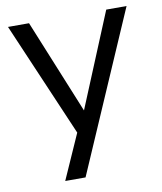

<svg xmlns="http://www.w3.org/2000/svg" viewBox="-77 -549 668 791"><g transform="rotate(-10 257.0 -153.0)"><path d="M132 180 223 -25V10L10 -486H98L272 -60H245L421 -486H506L217 180Z"/></g></svg>

Font: Nunito Sans 12pt ExtraLight 12pt
Style: Regular
Weight: 400
Version: Version 3.101;gftools[0.9.27]